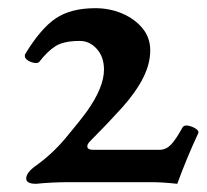

<svg xmlns="http://www.w3.org/2000/svg" viewBox="-20 -445 505 469"><path d="M68 4Q44 4 44 -9Q44 -23 66 -39Q107 -68 140.5 -108Q174 -148 193 -174Q234 -232 234 -275Q234 -306 216.5 -325.5Q199 -345 175 -345Q136 -345 116 -332.5Q96 -320 76 -294Q73 -290 63.5 -291.5Q54 -293 46.5 -298.5Q39 -304 41 -312Q79 -375 116 -400Q153 -425 213 -425Q248 -425 278.5 -412Q309 -399 328 -376Q347 -353 347 -322Q347 -289 329.5 -254.5Q312 -220 279 -183Q260 -162 240.5 -141.5Q221 -121 200 -100Q192 -92 193.5 -85.5Q195 -79 208 -79H369Q385 -79 397 -91Q409 -103 426 -134Q430 -140 440 -138Q450 -136 458.5 -130.5Q467 -125 464 -119Q436 -59 413 4Q395 2 379.5 1Q364 0 350 0H148Q127 0 107 1Q87 2 68 4Z"/></svg>

Font: Junicode
Style: Bold
Weight: 700
Designer: Peter S. Baker
Version: Version 2.100; ttfautohint (v1.8.4)